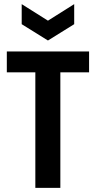

<svg xmlns="http://www.w3.org/2000/svg" viewBox="-20 -909 463 929"><path d="M151 0V-559H13V-660H411V-559H272V0ZM85 -889 212 -809 339 -889V-792L212 -713L85 -792Z"/></svg>

Font: Bricolage Grotesque 12pt Condensed SemiBold
Style: Regular
Weight: 600
Width: 3
Designer: Mathieu Triay
Foundry: Atelier Triay
Version: Version 1.001; ttfautohint (v1.8.4.7-5d5b);gftools[0.9.33.de